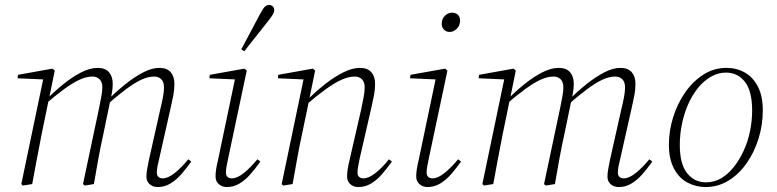

<svg xmlns="http://www.w3.org/2000/svg" viewBox="-20 -743 3135 775"><path d="M72 6 66 0 156 -431 164 -422 51 -427 53 -441 192 -466 201 -458 178 -345 177 -342 148 -201Q138 -151 129 -102.5Q120 -54 110 0ZM322 6 315 0 380 -307Q384 -328 388.5 -350.5Q393 -373 393 -391Q393 -412 382 -423Q371 -434 353 -434Q329 -434 301.5 -421.5Q274 -409 238.5 -383Q203 -357 155 -316L154 -332H158Q195 -370 233 -401Q271 -432 307 -450.5Q343 -469 374 -469Q405 -469 420 -451.5Q435 -434 435 -405Q435 -388 432.5 -373.5Q430 -359 427 -342L425 -336L397 -201Q386 -151 377 -102.5Q368 -54 359 0ZM617 12Q597 12 584 0.5Q571 -11 571 -30Q571 -44 574 -60.5Q577 -77 581 -97L627 -302Q633 -326 637.5 -349.5Q642 -373 642 -390Q642 -412 631 -423Q620 -434 602 -434Q578 -434 551 -421.5Q524 -409 489.5 -383.5Q455 -358 407 -316L405 -333H409Q446 -371 484 -401.5Q522 -432 557.5 -450.5Q593 -469 623 -469Q654 -469 669 -451.5Q684 -434 684 -405Q684 -382 680 -360.5Q676 -339 670 -313L623 -104Q619 -89 616 -73.5Q613 -58 613 -46Q613 -35 619.5 -29Q626 -23 637 -23Q658 -23 685 -44.5Q712 -66 740 -100L752 -91Q733 -64 712 -40Q691 -16 667.5 -2Q644 12 617 12Z M850 -31Q850 -44 852.5 -60.5Q855 -77 860 -97L930 -431L938 -422L825 -427L827 -441L967 -466L976 -458L901 -104Q898 -89 895 -74Q892 -59 892 -47Q892 -35 898.5 -29Q905 -23 916 -23Q937 -23 964 -44.5Q991 -66 1019 -100L1031 -91Q1012 -64 991 -40Q970 -16 946.5 -2Q923 12 895 12Q877 12 863.5 0.5Q850 -11 850 -31ZM954 -544Q966 -567 979 -591Q992 -615 1004.5 -639Q1017 -663 1029 -685Q1036 -698 1041.5 -706.5Q1047 -715 1053 -719Q1059 -723 1066 -723Q1074 -723 1080.5 -717.5Q1087 -712 1087 -702Q1087 -694 1081 -684Q1075 -674 1063 -659Q1048 -640 1031.5 -619Q1015 -598 998.5 -577.5Q982 -557 966 -536Z M1123 6 1117 0 1207 -431 1215 -422 1102 -427 1103 -441 1243 -466 1252 -458 1228 -341 1227 -335 1199 -201Q1188 -151 1179.5 -102.5Q1171 -54 1161 0ZM1427 12Q1407 12 1394 0.5Q1381 -11 1381 -30Q1381 -44 1383.5 -60.5Q1386 -77 1391 -97L1438 -302Q1443 -326 1447.5 -349.5Q1452 -373 1452 -390Q1452 -412 1441 -423Q1430 -434 1412 -434Q1388 -434 1359.5 -421.5Q1331 -409 1295 -383Q1259 -357 1211 -316L1209 -332H1213Q1250 -370 1289 -401Q1328 -432 1365 -450.5Q1402 -469 1432 -469Q1464 -469 1479 -451.5Q1494 -434 1494 -405Q1494 -382 1490 -360.5Q1486 -339 1480 -313L1432 -104Q1429 -89 1426 -73.5Q1423 -58 1423 -46Q1423 -35 1429.5 -29Q1436 -23 1447 -23Q1468 -23 1495.5 -44.5Q1523 -66 1550 -100L1562 -91Q1543 -64 1522 -40Q1501 -16 1477.5 -2Q1454 12 1427 12Z M1660 -31Q1660 -44 1662.5 -60.5Q1665 -77 1670 -97L1740 -431L1748 -422L1635 -427L1637 -441L1777 -466L1786 -458L1711 -104Q1708 -89 1705 -74Q1702 -59 1702 -47Q1702 -35 1708.5 -29Q1715 -23 1726 -23Q1747 -23 1774 -44.5Q1801 -66 1829 -100L1841 -91Q1822 -64 1801 -40Q1780 -16 1756.5 -2Q1733 12 1705 12Q1687 12 1673.5 0.5Q1660 -11 1660 -31ZM1795 -614Q1782 -614 1772.5 -623Q1763 -632 1763 -647Q1763 -667 1776 -679.5Q1789 -692 1805 -692Q1819 -692 1828 -683.5Q1837 -675 1837 -660Q1837 -639 1823.5 -626.5Q1810 -614 1795 -614Z M1933 6 1927 0 2017 -431 2025 -422 1912 -427 1914 -441 2053 -466 2062 -458 2039 -345 2038 -342 2009 -201Q1999 -151 1990 -102.5Q1981 -54 1971 0ZM2183 6 2176 0 2241 -307Q2245 -328 2249.5 -350.5Q2254 -373 2254 -391Q2254 -412 2243 -423Q2232 -434 2214 -434Q2190 -434 2162.5 -421.5Q2135 -409 2099.5 -383Q2064 -357 2016 -316L2015 -332H2019Q2056 -370 2094 -401Q2132 -432 2168 -450.5Q2204 -469 2235 -469Q2266 -469 2281 -451.5Q2296 -434 2296 -405Q2296 -388 2293.5 -373.5Q2291 -359 2288 -342L2286 -336L2258 -201Q2247 -151 2238 -102.5Q2229 -54 2220 0ZM2478 12Q2458 12 2445 0.5Q2432 -11 2432 -30Q2432 -44 2435 -60.5Q2438 -77 2442 -97L2488 -302Q2494 -326 2498.5 -349.5Q2503 -373 2503 -390Q2503 -412 2492 -423Q2481 -434 2463 -434Q2439 -434 2412 -421.5Q2385 -409 2350.5 -383.5Q2316 -358 2268 -316L2266 -333H2270Q2307 -371 2345 -401.5Q2383 -432 2418.5 -450.5Q2454 -469 2484 -469Q2515 -469 2530 -451.5Q2545 -434 2545 -405Q2545 -382 2541 -360.5Q2537 -339 2531 -313L2484 -104Q2480 -89 2477 -73.5Q2474 -58 2474 -46Q2474 -35 2480.5 -29Q2487 -23 2498 -23Q2519 -23 2546 -44.5Q2573 -66 2601 -100L2613 -91Q2594 -64 2573 -40Q2552 -16 2528.5 -2Q2505 12 2478 12Z M2828 12Q2789 12 2755 -6Q2721 -24 2700.5 -62.5Q2680 -101 2680 -159Q2680 -216 2697.5 -271Q2715 -326 2746 -370.5Q2777 -415 2819.5 -442Q2862 -469 2912 -469Q2953 -469 2986 -450.5Q3019 -432 3039 -394Q3059 -356 3059 -297Q3059 -239 3042 -184Q3025 -129 2994 -84.5Q2963 -40 2920.5 -14Q2878 12 2828 12ZM2830 -7Q2863 -7 2891 -23.5Q2919 -40 2942 -69Q2965 -98 2982 -135Q2999 -172 3007.5 -214Q3016 -256 3016 -297Q3016 -375 2987 -412.5Q2958 -450 2910 -450Q2878 -450 2849 -433Q2820 -416 2797 -387.5Q2774 -359 2757.5 -321.5Q2741 -284 2732.5 -242Q2724 -200 2724 -158Q2724 -81 2753.5 -44Q2783 -7 2830 -7Z"/></svg>

Font: Source Serif 4 48pt Light
Style: Italic
Weight: 300
Italic angle: -12°
Designer: Frank Grießhammer
Foundry: Adobe Systems Incorporated
Version: Version 4.004;hotconv 1.0.116;makeotfexe 2.5.65601